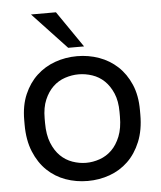

<svg xmlns="http://www.w3.org/2000/svg" viewBox="-53 -786 706 843"><g transform="rotate(-5 300.0 -365.0)"><path d="M300 10Q351 10 397 -6.5Q443 -23 478 -56.5Q513 -90 534 -141Q555 -192 555 -260V-280Q555 -345 534 -393.5Q513 -442 478 -474.5Q443 -507 397 -523.5Q351 -540 300 -540Q249 -540 203 -523.5Q157 -507 122 -474.5Q87 -442 66 -393.5Q45 -345 45 -280V-260Q45 -192 66 -141Q87 -90 122 -56.5Q157 -23 203 -6.5Q249 10 300 10ZM300 -70Q270 -70 240 -80.5Q210 -91 187 -113.5Q164 -136 149.5 -172Q135 -208 135 -260V-280Q135 -328 149.5 -362Q164 -396 187 -418Q210 -440 240 -450Q270 -460 300 -460Q330 -460 360 -450Q390 -440 413 -418Q436 -396 450.5 -362Q465 -328 465 -280V-260Q465 -208 450.5 -172Q436 -136 413 -113.5Q390 -91 360 -80.5Q330 -70 300 -70ZM265 -580H335L225 -740H115Z"/></g></svg>

Font: Golos Text VF
Style: Regular
Weight: 400
Designer: A.Korolkova, Vitaly Kuzmin
Foundry: ParaType Ltd
Version: Version 2.005